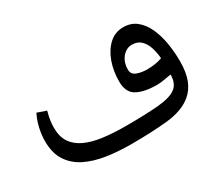

<svg xmlns="http://www.w3.org/2000/svg" viewBox="-96 -705 1035 909"><g transform="rotate(-30 422.0 -250.5)"><path d="M638.7 -270Q608.9 -270 584.5 -279.5Q560.1 -289.1 560.1 -314.5Q560.1 -355 582.3 -381.3Q604.5 -407.7 634.3 -407.7Q665.5 -407.7 683.8 -390.1Q702.1 -372.6 711.4 -344.2Q720.7 -315.9 723.1 -283.2Q706.5 -276.9 685.5 -273.4Q664.6 -270 638.7 -270ZM640.6 -183.1Q655.8 -183.1 676.5 -186Q697.3 -189 723.6 -193.8Q723.6 -145 694.1 -122.8Q664.6 -100.6 597.4 -94.5Q530.3 -88.4 418 -88.4Q350.1 -88.4 294.9 -95.7Q239.7 -103 200.4 -121.3Q161.1 -139.6 140.1 -171.1Q119.1 -202.6 119.1 -251Q119.1 -269 121.8 -289.1Q124.5 -309.1 132.3 -337.9L83 -355Q65.9 -320.3 58.3 -283.9Q50.8 -247.6 50.8 -217.3Q50.8 -152.3 78.1 -110.1Q105.5 -67.9 153.6 -43.9Q201.7 -20 264.6 -10.5Q327.6 -1 398.4 -1Q511.7 -1 597.2 -9.8Q682.6 -18.6 732.4 -60.1Q762.2 -85 778.1 -125.2Q793.9 -165.5 793.9 -226.1Q793.9 -275.9 785.9 -324.7Q777.8 -373.5 759.8 -413.1Q741.7 -452.6 712.4 -476.3Q683.1 -500 640.6 -500Q595.7 -500 563.2 -470Q530.8 -439.9 513.4 -391.4Q496.1 -342.8 496.1 -287.1Q496.1 -227.1 534.4 -205.6Q572.8 -184.1 640.6 -183.1Z"/></g></svg>

Font: Sahel VF Regular
Style: Regular
Weight: 400
Foundry: Saber Rastikerdar (saber.rastikerdar@gmail.com)
Version: Version 3.4.0